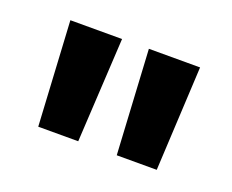

<svg xmlns="http://www.w3.org/2000/svg" viewBox="-52 -833 448 370"><g transform="rotate(20 172.0 -648.0)"><path d="M212 -541 200 -755H305L294 -541ZM51 -541 39 -755H145L133 -541Z"/></g></svg>

Font: DM Sans SemiBold
Style: Regular
Weight: 600
Designer: Colophon Foundry, Jonny Pinhorn
Foundry: Colophon Foundry
Version: Version 4.004; ttfautohint (v1.8.4.7-5d5b)